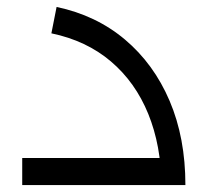

<svg xmlns="http://www.w3.org/2000/svg" viewBox="-20 -533 608 553"><path d="M445 0Q444 -114 407 -205Q370 -296 299.5 -356Q229 -416 128 -437L143 -513Q257 -489 340 -419Q423 -349 468.5 -242.5Q514 -136 514 0ZM44 0V-78H500V0Z"/></svg>

Font: Alexandria Light
Style: Regular
Weight: 300
Designer: Mohamed Gaber
Foundry: Kief Type Foundry
Version: Version 5.100